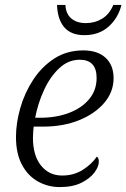

<svg xmlns="http://www.w3.org/2000/svg" viewBox="-20 -751 514 781"><path d="M223 10Q175 10 134 -13Q93 -36 69 -81.5Q45 -127 45 -194Q45 -250 62.5 -311.5Q80 -373 115 -426.5Q150 -480 201 -513Q252 -546 319 -546Q377 -546 409.5 -516Q442 -486 442 -433Q442 -377 404 -332.5Q366 -288 301.5 -262Q237 -236 156 -236H117Q116 -227 115 -214Q114 -201 114 -190Q114 -119 146.5 -78Q179 -37 233 -37Q280 -37 316.5 -60Q353 -83 374 -114Q382 -108 382 -94Q382 -73 364 -49Q346 -25 311 -7.5Q276 10 223 10ZM143 -272Q208 -272 260 -291.5Q312 -311 342.5 -347.5Q373 -384 373 -434Q373 -508 304 -508Q258 -508 221 -473.5Q184 -439 159 -384.5Q134 -330 123 -272ZM323 -608Q269 -608 241.5 -640Q214 -672 212 -731H246Q248 -694 270.5 -675.5Q293 -657 329 -657Q366 -657 395.5 -675Q425 -693 441 -731H474Q461 -678 422 -643Q383 -608 323 -608Z"/></svg>

Font: Noto Serif Light
Style: Italic
Weight: 300
Italic angle: -12°
Designer: Monotype Design Team
Foundry: Monotype Imaging Inc.
Version: Version 2.013